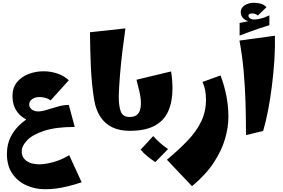

<svg xmlns="http://www.w3.org/2000/svg" viewBox="-20 -945 2046 1387"><path d="M304 422Q234 422 171 394Q108 366 69 309.5Q30 253 30 166Q30 96 58.5 41Q87 -14 136.5 -56Q186 -98 249 -128L450 -140L520 -28Q385 -28 300.5 -0.5Q216 27 176.5 68Q137 109 137 148Q137 173 147 190.5Q157 208 174.5 219.5Q192 231 215 236.5Q238 242 265 242Q305 242 363.5 226.5Q422 211 480 176L570 372Q514 390 469 401Q424 412 384.5 417Q345 422 304 422ZM520 -28 355 -45Q262 -45 198.5 -69Q135 -93 102.5 -139.5Q70 -186 70 -251Q70 -311 102.5 -351Q135 -391 186.5 -410.5Q238 -430 295 -430Q347 -430 395.5 -413.5Q444 -397 477 -365L346 -220Q328 -233 306 -238.5Q284 -244 264 -244Q234 -244 212.5 -229Q191 -214 191 -191Q191 -175 200 -163.5Q209 -152 223.5 -146Q238 -140 254 -140Q282 -140 320 -152Q358 -164 399 -175.5Q440 -187 477 -187Z M916 0Q844 0 791 -25.5Q738 -51 705 -101.5Q672 -152 660 -225Q641 -344 636 -470.5Q631 -597 630 -712L886 -740Q874 -657 863.5 -569Q853 -481 846.5 -400Q840 -319 838 -254Q837 -184 851.5 -142Q866 -100 916 -100L936 -50Z M916 0V-100Q948 -100 965.5 -112.5Q983 -125 990.5 -147Q998 -169 998 -197Q998 -236 987.5 -282Q977 -328 966 -369L1216 -429Q1221 -397 1223.5 -366Q1226 -335 1226 -306Q1226 -211 1195.5 -142Q1165 -73 1097 -36.5Q1029 0 916 0ZM1102 226Q1073 207 1044.5 184Q1016 161 996 136L1087 38Q1112 66 1137 88Q1162 110 1194 132Z M1367 400 1186 209Q1273 136 1336 70Q1399 4 1433.5 -67.5Q1468 -139 1468 -227Q1468 -259 1462.5 -290.5Q1457 -322 1443 -353L1573 -400Q1599 -333 1614.5 -256.5Q1630 -180 1630 -99Q1630 -25 1605.5 59Q1581 143 1524 230Q1467 317 1367 400Z M1757 31Q1757 -93 1753.5 -208Q1750 -323 1740 -433Q1730 -543 1710 -652L1966 -687Q1968 -602 1962 -510Q1956 -418 1944.5 -326Q1933 -234 1917 -150.5Q1901 -67 1881 1ZM1833 -781 1815 -787Q1767 -787 1743 -807.5Q1719 -828 1719 -856Q1719 -889 1748 -907Q1777 -925 1814 -925Q1837 -925 1861.5 -919Q1886 -913 1905 -893L1843 -833Q1833 -841 1822.5 -844.5Q1812 -848 1801 -848Q1791 -848 1783 -844.5Q1775 -841 1775 -830Q1775 -819 1790.5 -809.5Q1806 -800 1845 -807Q1871 -812 1886 -817.5Q1901 -823 1926 -834V-783ZM1711 -688V-779Q1754 -788 1788 -795Q1822 -802 1855 -808Q1888 -814 1926 -820V-763Q1886 -751 1855 -740.5Q1824 -730 1791 -718Q1758 -706 1711 -688Z"/></svg>

Font: Marhey Light
Style: Regular
Weight: 300
Designer: Nur Syamsi & Bustanul Arifin
Foundry: Namelatype
Version: Version 1.000